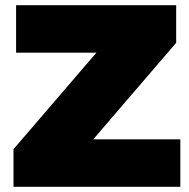

<svg xmlns="http://www.w3.org/2000/svg" viewBox="-20 -720 727 740"><path d="M32 0V-145L422 -599L451 -517H42V-700H659V-555L269 -101L240 -183H675V0Z"/></svg>

Font: MOST Montserrat Black
Style: Regular
Weight: 900
Designer: Julieta Ulanovsky
Foundry: Julieta Ulanovsky
Version: Version 8.000;March 11, 2024;FontCreator 15.0.0.2926 64-bit